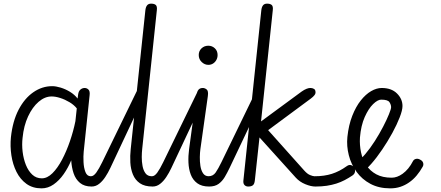

<svg xmlns="http://www.w3.org/2000/svg" viewBox="-20 -1024 2419 1054"><path d="M208 10Q159.5 10 125.2 -14.8Q91 -39.5 70.5 -80.5Q50 -121.5 42.5 -171.2Q35 -221 40 -271Q49.5 -359 82 -421.5Q114.5 -484 162.8 -517.5Q211 -551 266.5 -551Q287 -551 313.2 -543Q339.5 -535 364.5 -519.8Q389.5 -504.5 406 -483L409 -506Q411.5 -524 421.8 -532.5Q432 -541 444.5 -541Q457 -541 465.8 -532Q474.5 -523 472 -502L439.5 -191.5Q437 -166 438.5 -134.2Q440 -102.5 449 -79.5Q458 -56.5 478 -56.5Q488.5 -56.5 493.5 -47.2Q498.5 -38 499 -26.5Q499 -16.5 495 -8.2Q491 0 483 0Q443 0 419 -20Q395 -40 384 -72.8Q373 -105.5 371 -144Q354 -103 329.5 -68Q305 -33 274.2 -11.5Q243.5 10 208 10ZM209.5 -45Q239.5 -45 267.8 -73Q296 -101 320.5 -147.2Q345 -193.5 364 -249Q383 -304.5 394 -359L401.5 -429Q386 -448.5 361.2 -463.2Q336.5 -478 310.5 -486.2Q284.5 -494.5 263.5 -494.5Q226 -494.5 192 -465.2Q158 -436 134.2 -385Q110.5 -334 104 -268Q99.5 -230 104.2 -190.8Q109 -151.5 122.2 -118.5Q135.5 -85.5 157.2 -65.2Q179 -45 209.5 -45ZM479.5 -56.5Q494 -56.5 508.8 -77Q523.5 -97.5 541 -133.5L730.5 -523Q731.5 -524.5 732 -525Q732.5 -525.5 733 -525.5Q736 -525.5 738.5 -510.8Q741 -496 740.5 -475Q740 -457 737 -437.5Q734 -418 727 -402.5L585.5 -101.5Q573.5 -76 558.2 -52.8Q543 -29.5 524.2 -14.8Q505.5 0 483 0Q465 0 456.2 -9Q447.5 -18 447.5 -29Q447.5 -39.5 455.8 -48Q464 -56.5 479.5 -56.5Z M818 0Q774 0 748 -18Q722 -36 709.8 -65.8Q697.5 -95.5 695.5 -132Q693.5 -168.5 697.5 -205L778 -967.5Q780 -985.5 787.5 -994.8Q795 -1004 809.5 -1004Q826.5 -1004 835 -996.8Q843.5 -989.5 841 -968L760.5 -205Q758.5 -187 758.2 -162Q758 -137 762.5 -112.8Q767 -88.5 778.8 -72.5Q790.5 -56.5 813 -56.5Q824 -56.5 829.8 -46.8Q835.5 -37 836 -25.5Q836 -15.5 831.8 -7.8Q827.5 0 818 0ZM814.5 -56.5Q829 -56.5 843.8 -77Q858.5 -97.5 876 -133.5L1065.5 -523Q1066.5 -524.5 1067 -525Q1067.5 -525.5 1068 -525.5Q1071 -525.5 1073.5 -510.8Q1076 -496 1075.5 -475Q1075 -457 1072 -437.5Q1069 -418 1062 -402.5L920.5 -101.5Q908.5 -76 893.2 -52.8Q878 -29.5 859.2 -14.8Q840.5 0 818 0Q800 0 791.2 -9Q782.5 -18 782.5 -29Q782.5 -39.5 790.8 -48Q799 -56.5 814.5 -56.5Z M1071 -722Q1071 -744 1086.2 -758.5Q1101.5 -773 1123.5 -773Q1144.5 -773 1159.5 -758.8Q1174.5 -744.5 1174.5 -722Q1174.5 -707.5 1167.8 -695Q1161 -682.5 1149.5 -675.2Q1138 -668 1123.5 -668Q1103.5 -668 1087.2 -683.5Q1071 -699 1071 -722ZM1128 0Q1087.5 0 1063 -18Q1038.5 -36 1027.2 -65.8Q1016 -95.5 1014.5 -132Q1013 -168.5 1018 -205L1057.5 -496.5Q1060 -515.5 1065.2 -525Q1070.5 -534.5 1077.5 -537.8Q1084.5 -541 1092 -541Q1103.5 -541.5 1114.2 -533.2Q1125 -525 1121 -496.5L1080 -205Q1077.5 -187 1077 -162Q1076.5 -137 1080.2 -112.8Q1084 -88.5 1094.8 -72.5Q1105.5 -56.5 1125.5 -56.5H1140Q1149.5 -56.5 1155 -50.8Q1160.5 -45 1162 -36.8Q1163.5 -28.5 1160.2 -20Q1157 -11.5 1149 -5.8Q1141 0 1128 0ZM1124.5 -56.5Q1149.5 -56.5 1163.8 -77Q1178 -97.5 1195.5 -133.5L1378.5 -510.5Q1388.5 -531.5 1393.5 -532.5Q1399.5 -534 1398.2 -511.5Q1397 -489 1392.5 -461Q1388 -436 1382.8 -413Q1377.5 -390 1373.5 -382.5L1240 -101.5Q1227.5 -75.5 1213.8 -52.2Q1200 -29 1180 -14.5Q1160 0 1128 0Q1110 0 1101.2 -9Q1092.5 -18 1092.5 -29Q1092.5 -39.5 1100.8 -48Q1109 -56.5 1124.5 -56.5Z M1711.5 0Q1687 0 1656 -12.8Q1625 -25.5 1604 -48.5L1404.5 -269.5L1379 -34Q1377 -14 1368.2 -7Q1359.5 0 1342.5 0Q1330 0 1322.2 -8.2Q1314.5 -16.5 1316 -32L1414.5 -967.5Q1416.5 -985.5 1424 -994.8Q1431.5 -1004 1446 -1004Q1463 -1004 1471.5 -996.8Q1480 -989.5 1477.5 -968L1413 -357.5L1636 -521.5Q1650 -531.5 1663.5 -536.8Q1677 -542 1686.5 -541Q1698 -540 1704.8 -535.2Q1711.5 -530.5 1712 -519Q1713 -510.5 1706.5 -501.8Q1700 -493 1686.5 -483L1452 -309.5L1650.5 -87.5Q1667 -69 1682.5 -62.8Q1698 -56.5 1706.5 -56.5Q1716.5 -56.5 1721.5 -47.5Q1726.5 -38.5 1726.5 -27.5Q1726.5 -17 1722.8 -8.5Q1719 0 1711.5 0ZM1914.5 -60.5Q1893.5 -46.5 1872 -35.2Q1850.5 -24 1826.2 -16.2Q1802 -8.5 1773.8 -4.2Q1745.5 0 1711.5 0Q1693.5 0 1684.8 -9Q1676 -18 1676 -29Q1676 -36 1679.5 -42.2Q1683 -48.5 1690.2 -52.5Q1697.5 -56.5 1708 -56.5Q1760.5 -56.5 1802 -69.8Q1843.5 -83 1883 -111.5Q1896 -121 1907.2 -117.5Q1918.5 -114 1924.5 -103.8Q1930.5 -93.5 1928.8 -81.2Q1927 -69 1914.5 -60.5Z M1887 -272Q1894 -338 1913.8 -388.2Q1933.5 -438.5 1960.5 -472.5Q1987.5 -506.5 2017.5 -523.8Q2047.5 -541 2075.5 -541Q2129 -541 2159.2 -511Q2189.5 -481 2189.5 -442Q2189.5 -419 2174.2 -379.8Q2159 -340.5 2133.8 -294.2Q2108.5 -248 2078.2 -203.2Q2048 -158.5 2018 -124.5Q1988 -90.5 1963.5 -76L1933 -131.5Q1958 -146 1985 -177.8Q2012 -209.5 2037.5 -249.5Q2063 -289.5 2083.2 -328.5Q2103.5 -367.5 2115.2 -396.8Q2127 -426 2127 -435.5Q2127 -449 2118 -463Q2109 -477 2072.5 -477Q2053.5 -477 2028.2 -452.5Q2003 -428 1982.2 -381.5Q1961.5 -335 1956 -269Q1953.5 -227.5 1961.8 -188.2Q1970 -149 1990.5 -117.5Q2011 -86 2045.5 -67.2Q2080 -48.5 2130 -48.5Q2140 -48.5 2144.8 -39.8Q2149.5 -31 2149 -20Q2148.5 -9 2142 0.5Q2135.5 10 2122 10Q2060 10 2013.5 -14.8Q1967 -39.5 1937.2 -80.8Q1907.5 -122 1894.8 -172Q1882 -222 1887 -272ZM2130 -48.5Q2160 -48.5 2190 -70Q2224 -94.5 2247 -139.5Q2252 -149 2263.5 -151.8Q2275 -154.5 2287.5 -147Q2300 -140.5 2303 -129.5Q2306 -118.5 2300.5 -109Q2286 -83 2267.2 -60.5Q2248.5 -38 2225 -22Q2203.5 -7 2178 1.5Q2152.5 10 2122 10Q2113.5 10 2108.8 1.5Q2104 -7 2104 -17.5Q2104 -25 2106.8 -32.2Q2109.5 -39.5 2115.2 -44Q2121 -48.5 2130 -48.5Z"/></svg>

Font: Edu SA Hand Cursive
Style: Regular
Weight: 400
Designer: Tina and Corey Anderson, Eben Sorkin, Mirko Velimirovic
Foundry: Google for Education
Version: Version 2.000